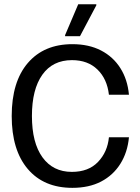

<svg xmlns="http://www.w3.org/2000/svg" viewBox="-20 -870 657 902"><path d="M320 12.5Q185.8 12.5 110.4 -76.2Q35 -165 35 -325Q35 -485.8 110.8 -574.2Q186.7 -662.5 320 -662.5Q397.5 -662.5 454.6 -632.9Q511.7 -603.3 545.4 -550Q579.2 -496.7 585.8 -425H491.7Q483.3 -499.2 437.9 -543.3Q392.5 -587.5 318.3 -587.5Q227.5 -587.5 178.8 -518.8Q130 -450 130 -325Q130 -199.2 179.6 -130.8Q229.2 -62.5 317.5 -62.5Q395.8 -62.5 440.4 -109.2Q485 -155.8 491.7 -225H585.8Q579.2 -154.2 545.4 -100.4Q511.7 -46.7 455 -17.1Q398.3 12.5 320 12.5ZM355.8 -700H285.8V-705L347.5 -850H432.5V-845Z"/></svg>

Font: Familjen Grotesk Variable
Style: Regular
Weight: 400
Designer: Anders Wikstroem, Jonas Baeckman, Matilda Gysing, Kristian Moeller
Foundry: Familjen STHLM AB
Version: Version 2.000